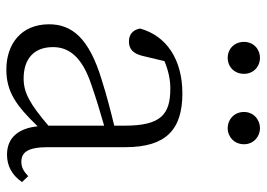

<svg xmlns="http://www.w3.org/2000/svg" viewBox="-134 -670 818 589"><g transform="rotate(90 274.5 -375.0)"><path d="M454 12C487 12 516 -2 538 -34L520 -53C505 -39 493 -32 476 -32C448 -32 431 -50 431 -113V-351C431 -476 377 -526 266 -526C162 -526 89 -477 67 -396C71 -375 84 -362 107 -362C130 -362 144 -375 151 -404L167 -471C196 -483 223 -489 251 -489C330 -489 365 -461 365 -349V-317C320 -306 273 -294 226 -279C96 -240 54 -187 54 -117C54 -31 115 14 193 14C262 14 304 -17 367 -82C373 -23 402 12 454 12ZM157 -665C184 -665 206 -685 206 -715C206 -744 184 -764 157 -764C130 -764 108 -744 108 -715C108 -685 130 -665 157 -665ZM373 -665C399 -665 422 -685 422 -715C422 -744 399 -764 373 -764C346 -764 323 -744 323 -715C323 -685 346 -665 373 -665ZM124 -129C124 -174 149 -217 240 -247C280 -261 323 -274 365 -286V-115C298 -58 264 -39 220 -39C162 -39 124 -69 124 -129Z"/></g></svg>

Font: Kiri Minchoo Light
Style: Regular
Weight: 300
Designer: Ryoko NISHIZUKA 西塚涼子 (kana & ideographs); Frank Grießhammer (Latin, Greek & Cyrillic);
akenotsuki.com/eyeben/fonts/ (U+
Foundry: Adobe
akenotsuki.com/eyeben/fonts/
Version: Version 4.002;hotconv 1.0.119;makeotfexe 2.5.65604